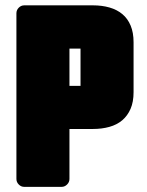

<svg xmlns="http://www.w3.org/2000/svg" viewBox="-20 -687 563 737"><path d="M43 -636.2Q43 -648.4 52 -657.5Q61 -666.5 73.2 -666.5H336.4Q371.6 -666.5 400.4 -658.2Q429.2 -649.9 449.7 -632.8Q470.2 -615.7 481.4 -588.9Q492.7 -562 492.7 -524.9V-333Q492.7 -295.9 481.2 -269.3Q469.7 -242.7 449.2 -225.3Q428.7 -208 399.9 -200Q371.1 -191.9 336.4 -191.9H246.6V0Q246.6 12.2 237.5 21.2Q228.5 30.3 216.3 30.3H73.2Q61 30.3 52 21.2Q43 12.2 43 0ZM289.1 -357.4V-500.5H246.6V-357.4Z"/></svg>

Font: Akaash Gobhi Moti
Style: Regular
Weight: 400
Designer: Kulbir Singh Thind, MD
Foundry: Punjab Online
Version: Version 1.200